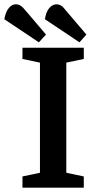

<svg xmlns="http://www.w3.org/2000/svg" viewBox="-62 -869 450 889"><path d="M118 -673 -42 -780Q-36 -814 -21.5 -831.5Q-7 -849 10 -849Q23 -849 33 -843Q43 -837 59 -817L151 -709ZM306 -673 146 -780Q151 -814 166 -831.5Q181 -849 199 -849Q211 -849 221 -843Q231 -837 246 -817L338 -709ZM42 0V-52L123 -69V-579L42 -596V-648H326V-596L245 -579V-69L326 -52V0Z"/></svg>

Font: Faustina Light SemiBold
Style: Regular
Weight: 600
Version: Version 1.200